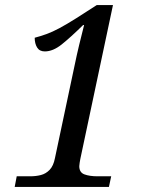

<svg xmlns="http://www.w3.org/2000/svg" viewBox="-20 -738 599 758"><path d="M38 0 46 -42H99Q122 -42 141.5 -47Q161 -52 176 -67.5Q191 -83 197 -114L275 -482Q283 -521 292.5 -560.5Q302 -600 312 -639H308Q258 -590 223.5 -562.5Q189 -535 157 -535Q136 -535 126.5 -550.5Q117 -566 117 -589Q140 -595 163.5 -603.5Q187 -612 215 -627Q243 -642 281 -666L362 -718H426L297 -110Q296 -104 294.5 -95.5Q293 -87 293 -82Q293 -57 313.5 -49.5Q334 -42 365 -42H419L410 0Z"/></svg>

Font: Noto Serif
Style: Italic
Weight: 400
Italic angle: -12°
Designer: Monotype Design Team
Foundry: Monotype Imaging Inc.
Version: Version 2.013